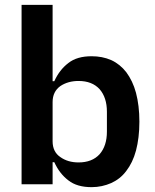

<svg xmlns="http://www.w3.org/2000/svg" viewBox="-20 -760 640 792"><path d="M69 0C69 0 197 0 197 0C197 0 197 -91 197 -91C197 -91 204 -91 204 -91C204 -91 204 -91 204 -91C218 -60 237 -35 262 -16C286 3 318 12 358 12C358 12 358 12 358 12C387 12 414 6 439 -5C463 -16 484 -32 501 -55C518 -77 532 -105 541 -139C550 -173 555 -213 555 -258C555 -258 555 -258 555 -258C555 -303 550 -343 541 -377C532 -411 518 -439 501 -462C484 -484 463 -501 439 -512C414 -523 387 -528 358 -528C358 -528 358 -528 358 -528C318 -528 286 -519 262 -500C237 -481 218 -456 204 -425C204 -425 197 -425 197 -425C197 -425 197 -740 197 -740C197 -740 69 -740 69 -740C69 -740 69 0 69 0ZM304 -90C275 -90 250 -97 229 -112C208 -126 197 -148 197 -177C197 -177 197 -339 197 -339C197 -339 197 -339 197 -339C197 -368 208 -390 229 -405C250 -419 275 -426 304 -426C304 -426 304 -426 304 -426C341 -426 370 -415 391 -392C411 -369 421 -338 421 -299C421 -299 421 -217 421 -217C421 -217 421 -217 421 -217C421 -178 411 -147 391 -124C370 -101 341 -90 304 -90C304 -90 304 -90 304 -90Z"/></svg>

Font: IBM Plex Mono Mod
Style: SemiBold
Weight: 500
Designer: Mike Abbink, Paul van der Laan, Pieter van Rosmalen
Foundry: Bold Monday
Version: ""